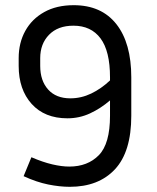

<svg xmlns="http://www.w3.org/2000/svg" viewBox="-20 -710 604 740"><path d="M486 -264Q486 -125 423 -57.5Q360 10 249 10Q210 10 165.5 1Q121 -8 71 -31L101 -104Q145 -85 181.5 -76.5Q218 -68 247 -68Q318 -68 361 -112Q404 -156 404 -264V-323Q368 -292 327 -273Q286 -254 240 -254Q152 -254 102 -309.5Q52 -365 52 -456V-486Q52 -545 77.5 -591Q103 -637 150.5 -663.5Q198 -690 264 -690Q371 -690 428.5 -617Q486 -544 486 -412ZM135 -456Q135 -399 165.5 -365Q196 -331 251 -331Q293 -331 331.5 -349.5Q370 -368 404 -400V-412Q404 -513 367.5 -562Q331 -611 263 -611Q203 -611 169 -576Q135 -541 135 -486Z"/></svg>

Font: Inria Sans
Style: Regular
Weight: 400
Designer: Black Foundry Team
Foundry: Black Foundry
Version: Version 1.2; ttfautohint (v1.8.3)